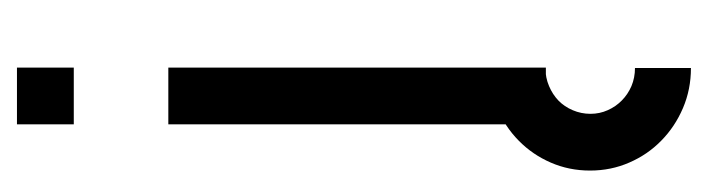

<svg xmlns="http://www.w3.org/2000/svg" viewBox="-320 -334 823 223"><g transform="rotate(-90 91.5 -222.5)"><path d="M124.5 -438.5V0H58.6V-438.5ZM124.5 -614.3V-548.3H58.6V-614.3ZM70.8 51.8Q70.8 62.5 75 71.8Q79.1 81.1 86.2 88.1Q93.3 95.2 103 99.4Q112.8 103.5 124 103.5V168.5Q99.1 168.5 77.4 159.2Q55.7 149.9 39.6 134Q23.4 118.2 14.2 96.9Q4.9 75.7 4.9 51.3Q4.9 26.9 14.2 5.6Q23.4 -15.6 39.6 -31.5Q55.7 -47.4 77.4 -56.6Q99.1 -65.9 124 -65.9V-0.5Q112.8 -0.5 103 3.7Q93.3 7.8 86.2 14.6Q79.1 21.5 75 31.2Q70.8 41 70.8 51.8Z"/></g></svg>

Font: Aeronef
Style: Regular
Weight: 400
Designer: Peter Wiegel - CAT-Fonts Germany
Foundry: CAT-Fonts, Peter Wiegel
Version: Version 0.002